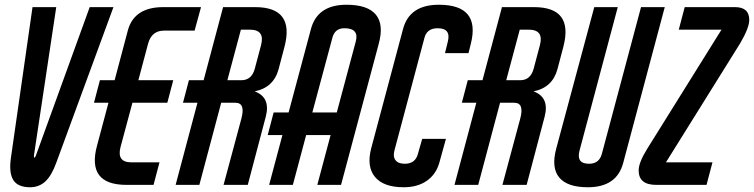

<svg xmlns="http://www.w3.org/2000/svg" viewBox="-20 -779 3177 809"><path d="M217 -749 123 -124Q122 -115 125 -115Q128 -115 131 -123L358 -749H458L217 -93Q197 -38 170.5 -14Q144 10 107 10Q55 10 36 -20.5Q17 -51 26 -114L117 -749Z M671 -650Q619 -650 604 -595L563 -441H710L685 -346H538L488 -160Q471 -95 533 -95H652L627 0H513Q344 0 389 -166L437 -346H376L401 -441H463L519 -652Q546 -749 668 -749H827L800 -650Z M1055 -749Q1222 -749 1179 -583L1154 -488Q1133 -410 1053 -394Q1121 -369 1100 -288L1024 0H922L997 -279Q1015 -346 972 -346H912L820 0H720L812 -346H751L776 -441H838L920 -749ZM1080 -589Q1097 -654 1033 -654H995L938 -441H997Q1041 -441 1054 -491Z M1440 -759Q1529 -759 1563.5 -717.5Q1598 -676 1576 -595L1417 0H1317L1373 -210H1270L1214 0H1114L1170 -210H1108L1133 -305H1196L1290 -656Q1317 -759 1440 -759ZM1479 -604Q1494 -660 1431 -660Q1390 -660 1380 -618L1296 -305H1399Z M1859 -194 1831 -93Q1817 -44 1778 -17Q1739 10 1681 10Q1596 10 1560 -33.5Q1524 -77 1544 -154L1678 -656Q1705 -759 1829 -759Q2005 -759 1964 -595L1954 -555H1855L1867 -604Q1881 -660 1824 -660Q1778 -660 1768 -618L1642 -145Q1635 -119 1646.5 -104Q1658 -89 1686 -89Q1730 -89 1741 -131L1759 -194Z M2230 -749Q2397 -749 2354 -583L2329 -488Q2308 -410 2228 -394Q2296 -369 2275 -288L2199 0H2097L2172 -279Q2190 -346 2147 -346H2087L1995 0H1895L1987 -346H1926L1951 -441H2013L2095 -749ZM2255 -589Q2272 -654 2208 -654H2170L2113 -441H2172Q2216 -441 2229 -491Z M2583 -749 2422 -145Q2407 -89 2462 -89Q2505 -89 2516 -131L2681 -749H2781L2606 -93Q2579 10 2457 10Q2370 10 2336 -31.5Q2302 -73 2324 -154L2484 -749Z M3137 -695Q3137 -662 3099 -597L2786 -95H2982L2957 0H2745Q2671 0 2671 -61Q2671 -94 2707 -152L3020 -654H2840L2865 -749H3077Q3137 -749 3137 -695Z"/></svg>

Font: Air America
Style: Regular
Weight: 400
Designer: William G. Sherman
Foundry: Aaron Bell – Saja Typeworks
Version: Version 1.100;PS 001.100;hotconv 1.0.88;makeotf.lib2.5.64775